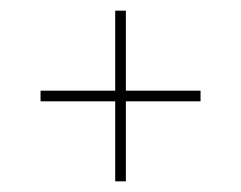

<svg xmlns="http://www.w3.org/2000/svg" viewBox="-20 -535 452 360"><path d="M356 -365V-345H216V-195H196V-345H56V-365H196V-515H216V-365Z"/></svg>

Font: Raleway Thin
Style: Regular
Weight: 100
Designer: Matt McInerney, Pablo Impallari, Rodrigo Fuenzalida
Foundry: Matt McInerney, Pablo Impallari, Rodrigo Fuenzalida
Version: Version 4.026